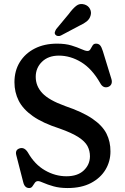

<svg xmlns="http://www.w3.org/2000/svg" viewBox="-20 -934 634 970"><path d="M321.5 16Q280.5 16 250 7.2Q219.5 -1.5 200 -10.2Q180.5 -19 172.5 -19Q161.5 -19 155.8 -10.2Q150 -1.5 144 7.2Q138 16 127.5 16Q104 16 97 -15L62 -151Q55.5 -178 81 -185Q104 -191 121 -163.5Q155 -103.5 207 -73.5Q259 -43.5 315.5 -43.5Q372 -43.5 403 -72.8Q434 -102 434.5 -144Q434.5 -172.5 422 -196Q409.5 -219.5 376.5 -241Q343.5 -262.5 281.5 -284.5Q196 -312 146 -347.2Q96 -382.5 74.5 -425.2Q53 -468 53 -518.5Q53 -576.5 80 -620.2Q107 -664 155.5 -688.8Q204 -713.5 268 -713.5Q311 -713.5 341 -704.2Q371 -695 391 -685.8Q411 -676.5 422.5 -676.5Q432 -676.5 437 -685.8Q442 -695 447.8 -704.2Q453.5 -713.5 465 -713.5Q478 -713.5 485.5 -705.2Q493 -697 499.5 -676L543 -534.5Q547.5 -519 542 -508.2Q536.5 -497.5 523.5 -494Q500 -488 486 -514.5Q445 -586.5 390.5 -619.8Q336 -653 277.5 -653Q224 -653 192.2 -622Q160.5 -591 160.5 -546Q160.5 -499 193.8 -463.5Q227 -428 308.5 -398.5Q397 -368.5 447.2 -334Q497.5 -299.5 518 -258.8Q538.5 -218 538 -168.5Q538 -118.5 512.8 -76.5Q487.5 -34.5 439.2 -9.2Q391 16 321.5 16ZM328 -864Q347 -890 364.8 -904.2Q382.5 -918.5 406.5 -911.5Q426 -905.5 434.5 -889Q443 -872.5 437.5 -855Q432.5 -837.5 418.2 -826Q404 -814.5 380 -803.5L287.5 -754.5Q280.5 -751 272.5 -752Q264.5 -753 260 -758.5Q255 -765 257.2 -772.2Q259.5 -779.5 264 -787Z"/></svg>

Font: Fraunces 9pt S100
Style: Regular
Weight: 400
Version: Version 1.000; ttfautohint (v1.8.3)